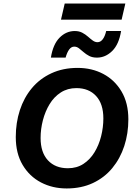

<svg xmlns="http://www.w3.org/2000/svg" viewBox="-20 -1053 776 1083"><path d="M356 10Q276 10 211 -24Q146 -58 107.5 -123Q69 -188 69 -280Q69 -361 92 -431.5Q115 -502 159.5 -555.5Q204 -609 269.5 -639.5Q335 -670 418 -670Q498 -670 562.5 -636Q627 -602 665.5 -537Q704 -472 704 -380Q704 -300 681 -229.5Q658 -159 613.5 -105Q569 -51 504 -20.5Q439 10 356 10ZM363 -104Q413 -104 450.5 -128.5Q488 -153 513 -194Q538 -235 550.5 -285Q563 -335 563 -385Q563 -467 522 -511.5Q481 -556 411 -556Q361 -556 323 -531.5Q285 -507 260 -466Q235 -425 222 -375Q209 -325 209 -275Q209 -193 250.5 -148.5Q292 -104 363 -104ZM663 -878Q651 -803 613 -765.5Q575 -728 527 -728Q501 -728 483 -737.5Q465 -747 451.5 -759Q438 -771 425.5 -780.5Q413 -790 399 -790Q382 -790 370 -773.5Q358 -757 350 -728H267Q279 -803 316 -840.5Q353 -878 402 -878Q426 -878 444 -868.5Q462 -859 476 -846.5Q490 -834 503 -824.5Q516 -815 530 -815Q547 -815 559.5 -831.5Q572 -848 579 -878ZM687 -1033 666 -942H324L345 -1033Z"/></svg>

Font: Work Sans SemiBold
Style: Italic
Weight: 600
Italic angle: -13°
Designer: Wei Huang
Foundry: Wei Huang
Version: Version 2.012; ttfautohint (v1.8.3)